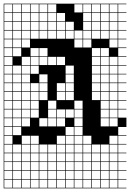

<svg xmlns="http://www.w3.org/2000/svg" viewBox="-20 -785 707 1043"><path d="M0 238.1V-765.1H666.7V-761.9H622.2V-717.5H666.7V-714.3H622.2V-669.8H666.7V-666.7H622.2V-622.2H666.7V-619H622.2V-574.6H666.7V-571.4H622.2V-527H666.7V-523.8H622.2V-479.4H666.7V-476.2H622.2V-431.7H666.7V-428.6H622.2V-384.1H666.7V-381H622.2V-336.5H666.7V-333.3H622.2V-288.9H666.7V-285.7H622.2V-241.3H666.7V-238.1H622.2V-193.7H666.7V-190.5H622.2V-146H666.7V-95.2H622.2V-50.8H666.7V-47.6H622.2V-3.2H666.7V0H622.2V44.4H666.7V47.6H622.2V92.1H666.7V95.2H622.2V139.7H666.7V142.9H622.2V187.3H666.7V190.5H622.2V234.9H666.7V238.1ZM241.3 -717.5H285.7V-761.9H241.3ZM574.6 -717.5H619V-761.9H574.6ZM384.1 -717.5H428.6V-761.9H384.1ZM527 -717.5H571.4V-761.9H527ZM50.8 -717.5H95.2V-761.9H50.8ZM146 -717.5H190.5V-761.9H146ZM193.7 -717.5H238.1V-761.9H193.7ZM98.4 -717.5H142.9V-761.9H98.4ZM3.2 -717.5H47.6V-761.9H3.2ZM479.4 -717.5H523.8V-761.9H479.4ZM431.7 -717.5H476.2V-761.9H431.7ZM288.9 -669.8H333.3V-714.3H288.9ZM431.7 -669.8H476.2V-714.3H431.7ZM241.3 -669.8H285.7V-714.3H241.3ZM479.4 -669.8H523.8V-714.3H479.4ZM527 -669.8H571.4V-714.3H527ZM50.8 -669.8H95.2V-714.3H50.8ZM146 -669.8H190.5V-714.3H146ZM193.7 -669.8H238.1V-714.3H193.7ZM3.2 -669.8H47.6V-714.3H3.2ZM98.4 -669.8H142.9V-714.3H98.4ZM574.6 -669.8H619V-714.3H574.6ZM479.4 -622.2H523.8V-666.7H479.4ZM241.3 -622.2H285.7V-666.7H241.3ZM336.5 -622.2H381V-666.7H336.5ZM3.2 -622.2H47.6V-666.7H3.2ZM98.4 -622.2H142.9V-666.7H98.4ZM193.7 -622.2H238.1V-666.7H193.7ZM146 -622.2H190.5V-666.7H146ZM527 -622.2H571.4V-666.7H527ZM50.8 -622.2H95.2V-666.7H50.8ZM574.6 -622.2H619V-666.7H574.6ZM288.9 -622.2H333.3V-666.7H288.9ZM431.7 -622.2H476.2V-666.7H431.7ZM574.6 -574.6H619V-619H574.6ZM336.5 -574.6H381V-619H336.5ZM527 -574.6H571.4V-619H527ZM193.7 -574.6H238.1V-619H193.7ZM98.4 -574.6H142.9V-619H98.4ZM3.2 -574.6H47.6V-619H3.2ZM50.8 -574.6H95.2V-619H50.8ZM146 -574.6H190.5V-619H146ZM241.3 -574.6H285.7V-619H241.3ZM431.7 -574.6H476.2V-619H431.7ZM288.9 -574.6H333.3V-619H288.9ZM479.4 -574.6H523.8V-619H479.4ZM384.1 -574.6H428.6V-619H384.1ZM431.7 -527H476.2V-571.4H431.7ZM574.6 -527H619V-571.4H574.6ZM50.8 -527H95.2V-571.4H50.8ZM98.4 -527H142.9V-571.4H98.4ZM384.1 -527H428.6V-571.4H384.1ZM3.2 -527H47.6V-571.4H3.2ZM479.4 -479.4H523.8V-523.8H479.4ZM193.7 -479.4H238.1V-523.8H193.7ZM527 -479.4H571.4V-523.8H527ZM3.2 -479.4H47.6V-523.8H3.2ZM146 -479.4H190.5V-523.8H146ZM50.8 -479.4H95.2V-523.8H50.8ZM479.4 -431.7H523.8V-476.2H479.4ZM193.7 -431.7H238.1V-476.2H193.7ZM98.4 -431.7H142.9V-476.2H98.4ZM574.6 -431.7H619V-476.2H574.6ZM527 -431.7H571.4V-476.2H527ZM288.9 -431.7H333.3V-476.2H288.9ZM3.2 -431.7H47.6V-476.2H3.2ZM241.3 -431.7H285.7V-476.2H241.3ZM146 -431.7H190.5V-476.2H146ZM98.4 -384.1H142.9V-428.6H98.4ZM146 -384.1H190.5V-428.6H146ZM336.5 -384.1H381V-428.6H336.5ZM574.6 -384.1H619V-428.6H574.6ZM3.2 -384.1H47.6V-428.6H3.2ZM527 -384.1H571.4V-428.6H527ZM50.8 -384.1H95.2V-428.6H50.8ZM479.4 -384.1H523.8V-428.6H479.4ZM50.8 -336.5H95.2V-381H50.8ZM574.6 -336.5H619V-381H574.6ZM527 -336.5H571.4V-381H527ZM193.7 -336.5H238.1V-381H193.7ZM98.4 -336.5H142.9V-381H98.4ZM479.4 -336.5H523.8V-381H479.4ZM3.2 -336.5H47.6V-381H3.2ZM336.5 -336.5H381V-381H336.5ZM527 -288.9H571.4V-333.3H527ZM98.4 -288.9H142.9V-333.3H98.4ZM193.7 -288.9H238.1V-333.3H193.7ZM50.8 -288.9H95.2V-333.3H50.8ZM336.5 -288.9H381V-333.3H336.5ZM479.4 -288.9H523.8V-333.3H479.4ZM288.9 -288.9H333.3V-333.3H288.9ZM3.2 -288.9H47.6V-333.3H3.2ZM574.6 -288.9H619V-333.3H574.6ZM146 -288.9H190.5V-333.3H146ZM527 -241.3H571.4V-285.7H527ZM193.7 -241.3H238.1V-285.7H193.7ZM98.4 -241.3H142.9V-285.7H98.4ZM50.8 -241.3H95.2V-285.7H50.8ZM336.5 -241.3H381V-285.7H336.5ZM146 -241.3H190.5V-285.7H146ZM479.4 -241.3H523.8V-285.7H479.4ZM288.9 -241.3H333.3V-285.7H288.9ZM3.2 -241.3H47.6V-285.7H3.2ZM574.6 -241.3H619V-285.7H574.6ZM241.3 -193.7H285.7V-238.1H241.3ZM574.6 -193.7H619V-238.1H574.6ZM146 -193.7H190.5V-238.1H146ZM98.4 -193.7H142.9V-238.1H98.4ZM527 -193.7H571.4V-238.1H527ZM50.8 -193.7H95.2V-238.1H50.8ZM384.1 -193.7H428.6V-238.1H384.1ZM3.2 -193.7H47.6V-238.1H3.2ZM241.3 -146H285.7V-190.5H241.3ZM288.9 -146H333.3V-190.5H288.9ZM146 -146H190.5V-190.5H146ZM574.6 -146H619V-190.5H574.6ZM98.4 -146H142.9V-190.5H98.4ZM527 -146H571.4V-190.5H527ZM50.8 -146H95.2V-190.5H50.8ZM384.1 -146H428.6V-190.5H384.1ZM336.5 -146H381V-190.5H336.5ZM3.2 -146H47.6V-190.5H3.2ZM241.3 -98.4H285.7V-142.9H241.3ZM193.7 -98.4H238.1V-142.9H193.7ZM288.9 -98.4H333.3V-142.9H288.9ZM527 -98.4H571.4V-142.9H527ZM98.4 -98.4H142.9V-142.9H98.4ZM50.8 -98.4H95.2V-142.9H50.8ZM3.2 -98.4H47.6V-142.9H3.2ZM574.6 -98.4H619V-142.9H574.6ZM384.1 -98.4H428.6V-142.9H384.1ZM336.5 -50.8H381V-95.2H336.5ZM50.8 -50.8H95.2V-95.2H50.8ZM3.2 -50.8H47.6V-95.2H3.2ZM384.1 -50.8H428.6V-95.2H384.1ZM47.6 -47.6H3.2V-3.2H47.6ZM574.6 -3.2H619V-47.6H574.6ZM384.1 -3.2H428.6V-47.6H384.1ZM98.4 -3.2H142.9V-47.6H98.4ZM146 -3.2H190.5V-47.6H146ZM336.5 -3.2H381V-47.6H336.5ZM431.7 -3.2H476.2V-47.6H431.7ZM288.9 -3.2H333.3V-47.6H288.9ZM384.1 44.4H428.6V0H384.1ZM146 44.4H190.5V0H146ZM574.6 44.4H619V0H574.6ZM3.2 44.4H47.6V0H3.2ZM50.8 44.4H95.2V0H50.8ZM98.4 44.4H142.9V0H98.4ZM431.7 44.4H476.2V0H431.7ZM336.5 44.4H381V0H336.5ZM288.9 44.4H333.3V0H288.9ZM527 44.4H571.4V0H527ZM193.7 44.4H238.1V0H193.7ZM479.4 44.4H523.8V0H479.4ZM241.3 44.4H285.7V0H241.3ZM384.1 92.1H428.6V47.6H384.1ZM336.5 92.1H381V47.6H336.5ZM479.4 92.1H523.8V47.6H479.4ZM574.6 92.1H619V47.6H574.6ZM241.3 92.1H285.7V47.6H241.3ZM3.2 92.1H47.6V47.6H3.2ZM193.7 92.1H238.1V47.6H193.7ZM146 92.1H190.5V47.6H146ZM527 92.1H571.4V47.6H527ZM288.9 92.1H333.3V47.6H288.9ZM50.8 92.1H95.2V47.6H50.8ZM431.7 92.1H476.2V47.6H431.7ZM98.4 92.1H142.9V47.6H98.4ZM479.4 139.7H523.8V95.2H479.4ZM241.3 139.7H285.7V95.2H241.3ZM574.6 139.7H619V95.2H574.6ZM288.9 139.7H333.3V95.2H288.9ZM336.5 139.7H381V95.2H336.5ZM193.7 139.7H238.1V95.2H193.7ZM3.2 139.7H47.6V95.2H3.2ZM146 139.7H190.5V95.2H146ZM50.8 139.7H95.2V95.2H50.8ZM527 139.7H571.4V95.2H527ZM384.1 139.7H428.6V95.2H384.1ZM98.4 139.7H142.9V95.2H98.4ZM431.7 139.7H476.2V95.2H431.7ZM98.4 187.3H142.9V142.9H98.4ZM146 187.3H190.5V142.9H146ZM527 187.3H571.4V142.9H527ZM50.8 187.3H95.2V142.9H50.8ZM431.7 187.3H476.2V142.9H431.7ZM384.1 187.3H428.6V142.9H384.1ZM193.7 187.3H238.1V142.9H193.7ZM3.2 187.3H47.6V142.9H3.2ZM574.6 187.3H619V142.9H574.6ZM241.3 187.3H285.7V142.9H241.3ZM288.9 187.3H333.3V142.9H288.9ZM479.4 187.3H523.8V142.9H479.4ZM336.5 187.3H381V142.9H336.5ZM574.6 234.9H619V190.5H574.6ZM527 234.9H571.4V190.5H527ZM479.4 234.9H523.8V190.5H479.4ZM431.7 234.9H476.2V190.5H431.7ZM384.1 234.9H428.6V190.5H384.1ZM336.5 234.9H381V190.5H336.5ZM3.2 234.9H47.6V190.5H3.2ZM241.3 234.9H285.7V190.5H241.3ZM193.7 234.9H238.1V190.5H193.7ZM146 234.9H190.5V190.5H146ZM98.4 234.9H142.9V190.5H98.4ZM50.8 234.9H95.2V190.5H50.8ZM288.9 234.9H333.3V190.5H288.9Z"/></svg>

Font: Jacquard 12 Charted
Style: Regular
Weight: 400
Designer: Sarah Cadigan-Fried
Version: Version 1.000